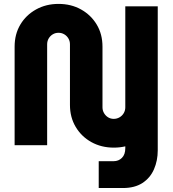

<svg xmlns="http://www.w3.org/2000/svg" viewBox="-20 -732 870 968"><path d="M477.7 216V80.7H552.7Q578 80.7 594.8 63.8Q611.7 47 611.7 15V-284H775.3V26Q775.3 78 756.3 121.5Q737.3 165 698.3 190.5Q659.3 216 599.3 216ZM553.7 12.3Q491 12.3 440.8 -15.5Q390.7 -43.3 361.7 -92Q332.7 -140.7 332.7 -203V-508.7Q332.7 -525 324.8 -538.2Q317 -551.3 304 -559Q291 -566.7 275 -566.7Q259 -566.7 246.2 -559Q233.3 -551.3 225.5 -538.2Q217.7 -525 217.7 -508.7V0H53.7V-496.7Q53.7 -559.7 82.5 -608Q111.3 -656.3 161.7 -684.3Q212 -712.3 275 -712.3Q338.7 -712.3 388.7 -684.3Q438.7 -656.3 467.7 -608Q496.7 -559.7 496.7 -496.7V-191Q496.7 -174.7 504.7 -161.3Q512.7 -148 525.3 -140.3Q538 -132.7 553.3 -132.7Q569 -132.7 582.3 -140.3Q595.7 -148 603.7 -161.3Q611.7 -174.7 611.7 -191V-700H775.3V-203Q775.3 -140.7 746.3 -92Q717.3 -43.3 667.2 -15.5Q617 12.3 553.7 12.3Z"/></svg>

Font: MuseoModerno Thin
Style: Regular
Weight: 100
Designer: Pablo Cosgaya, Héctor Gatti, Marcela Romero, and the Authors of The MuseoModerno Project.
Foundry: Omnibus-Type Team
Version: Version 1.003